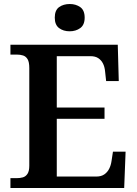

<svg xmlns="http://www.w3.org/2000/svg" viewBox="-20 -937 682 957"><path d="M32 0V-49H63Q80 -49 94 -53Q108 -57 117 -70.5Q126 -84 126 -111V-598Q126 -628 117.5 -642Q109 -656 95 -660.5Q81 -665 63 -665H32V-714H567L572 -533H509L504 -579Q502 -603 493.5 -620Q485 -637 470 -647Q455 -657 431 -657H263V-401H501V-345H263V-57H460Q484 -57 499.5 -67.5Q515 -78 524 -95.5Q533 -113 536 -135L543 -181H606L599 0ZM327 -781Q296 -781 274.5 -797Q253 -813 253 -849Q253 -886 274.5 -901.5Q296 -917 328 -917Q358 -917 380 -901.5Q402 -886 402 -849Q402 -813 380 -797Q358 -781 327 -781Z"/></svg>

Font: Noto Serif Armenian SemiBold
Style: Regular
Weight: 600
Version: Version 2.007